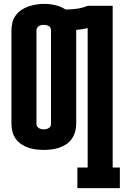

<svg xmlns="http://www.w3.org/2000/svg" viewBox="-20 -765 640 990"><path d="M379 205V99H432V-620Q417 -617 402.5 -614.5Q388 -612 373 -611Q373 -611 373 -610.5Q373 -610 373 -609V-126Q373 -106 367.5 -86Q362 -66 350.5 -49.5Q339 -33 322 -21.5Q305 -10 285.5 -3.5Q266 3 246 5.5Q226 8 206 8Q186 8 165.5 5.5Q145 3 126 -3.5Q107 -10 90 -21.5Q73 -33 61 -49.5Q49 -66 44 -86Q39 -106 39 -126V-609Q39 -629 44 -649Q49 -669 61 -685.5Q73 -702 90 -713.5Q107 -725 126 -731.5Q145 -738 165.5 -741.5Q186 -745 206 -745Q235 -745 264.5 -738.5Q294 -732 318 -716Q347 -716 376 -720Q405 -724 432 -735H561V99H598V205ZM206 -98Q212 -98 218.5 -99.5Q225 -101 231 -104.5Q237 -108 240 -113.5Q243 -119 243 -126V-609Q243 -616 240 -622Q237 -628 231 -631Q225 -634 218.5 -635.5Q212 -637 205 -637Q199 -637 192.5 -635.5Q186 -634 180.5 -630.5Q175 -627 171.5 -621.5Q168 -616 168 -609V-126Q168 -119 171.5 -113.5Q175 -108 180.5 -104.5Q186 -101 192.5 -99.5Q199 -98 206 -98Z"/></svg>

Font: Iosevka Slab Heavy Extended
Style: Regular
Weight: 900
Width: 7
Monospace: yes
Designer: Belleve Invis
Foundry: Belleve Invis
Version: Version 11.1.0; ttfautohint (v1.8.3)